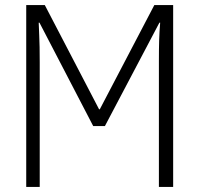

<svg xmlns="http://www.w3.org/2000/svg" viewBox="-20 -734 781 754"><path d="M83 0V-714H156L369 -305H372L586 -714H660V0H604V-494Q604 -543 605 -576Q606 -609 609 -645H606L392 -239H346L135 -645H132Q133 -618 134 -596Q135 -574 135.5 -549Q136 -524 136 -489V0Z"/></svg>

Font: Noto Sans Condensed Light
Style: Regular
Weight: 300
Width: 3
Designer: Monotype Design Team
Foundry: Monotype Imaging Inc.
Version: Version 2.013; ttfautohint (v1.8.4.7-5d5b)